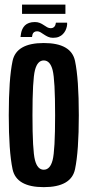

<svg xmlns="http://www.w3.org/2000/svg" viewBox="-20 -786 374 810"><path d="M164.5 3.5Q280.5 3.5 296.5 -72.2Q312.5 -148 312.5 -300Q312.5 -453 296.5 -528.8Q280.5 -604.5 164.5 -604.5Q49 -604.5 33 -528.8Q17 -453 17 -300Q17 -148 33 -72.2Q49 3.5 164.5 3.5ZM164.5 -70Q138 -70 127.5 -110.5Q117 -151 117 -300Q117 -449.5 127.5 -490.2Q138 -531 164.5 -531Q191.5 -531 202 -490.2Q212.5 -449.5 212.5 -300Q212.5 -151 202 -110.5Q191.5 -70 164.5 -70ZM203.5 -626.5Q218.5 -626.5 228.5 -630.8Q238.5 -635 245.2 -642Q252 -649 256 -657Q260 -665 262 -674.2Q264 -683.5 263 -690.5H216Q215.5 -686 213.5 -680.2Q211.5 -674.5 206.5 -670.8Q201.5 -667 194.5 -667Q186.5 -667 179.5 -670.8Q172.5 -674.5 164.8 -680Q157 -685.5 148 -689.2Q139 -693 127 -693Q113 -693 102.5 -689.2Q92 -685.5 85.2 -678.8Q78.5 -672 74.5 -663.5Q70.5 -655 69 -646.5Q67.5 -638 66.5 -630H115Q115.5 -635 117.2 -641Q119 -647 124 -650.5Q129 -654 137 -654Q144 -654 151 -649.8Q158 -645.5 165.8 -640.2Q173.5 -635 182.5 -630.8Q191.5 -626.5 203.5 -626.5ZM73 -727.5H256V-766.5H73Z"/></svg>

Font: Anybody ExtraCondensed Medium
Style: Regular
Weight: 500
Width: 2
Version: Version 1.113;gftools[0.9.25]